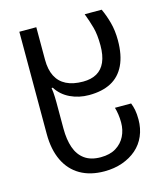

<svg xmlns="http://www.w3.org/2000/svg" viewBox="-116 -624 828 962"><g transform="rotate(-15 298.0 -143.0)"><path d="M307 250Q234 250 182 220Q130 190 102.5 132.5Q75 75 75 -6V-536H163V-367Q163 -316 180.5 -281.5Q198 -247 233 -229.5Q268 -212 320 -212Q362 -212 391 -228.5Q420 -245 435 -279Q450 -313 450 -365Q450 -421 439.5 -459Q429 -497 414 -536H502Q518 -502 529.5 -460Q541 -418 541 -367Q541 -290 516.5 -239Q492 -188 445.5 -163.5Q399 -139 331 -139Q279 -139 234.5 -160Q190 -181 164 -222H158Q160 -211 161 -198.5Q162 -186 162.5 -173.5Q163 -161 163 -147V-10Q163 47 177.5 89Q192 131 224 154Q256 177 307 177Q355 177 386.5 157.5Q418 138 434 106Q450 74 450 35Q450 13 447 -7.5Q444 -28 439 -44H523Q530 -27 534 -6.5Q538 14 538 43Q538 89 521.5 127.5Q505 166 474 193Q443 220 400.5 235Q358 250 307 250Z"/></g></svg>

Font: Noto Sans Georgian
Style: Regular
Weight: 400
Designer: Monotype Design Team, Akaki Razmadze
Foundry: Google LLC
Version: Version 2.002